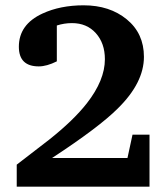

<svg xmlns="http://www.w3.org/2000/svg" viewBox="-20 -703 627 723"><path d="M543 0H43V-83Q104 -130 165 -177Q257 -250 307 -314Q375 -401 375 -480Q375 -540 341 -578Q307 -616 251 -616Q222 -616 194 -607V-472Q156 -453 126 -453Q51 -453 51 -527Q51 -611 140 -652Q207 -683 295 -683Q393 -683 457.5 -630Q522 -577 522 -489Q522 -391 423 -294Q353 -224 176 -108H460L479 -196H543Z"/></svg>

Font: Apparatus SIL
Style: Bold
Weight: 700
Version: Version 1.0